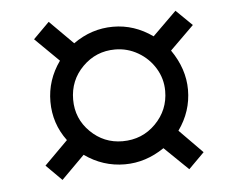

<svg xmlns="http://www.w3.org/2000/svg" viewBox="-39 -610 607 513"><g transform="rotate(-5 264.5 -353.5)"><path d="M385 -203Q335 -169 279 -169Q220 -169 171 -204L109 -142L67 -184L130 -247Q95 -294 95 -353Q95 -411 130 -460L66 -523L109 -566L172 -503Q221 -538 279 -538Q336 -538 385 -503L449 -566L492 -524L428 -461Q464 -409 464 -353Q464 -295 429 -246L491 -183L449 -141ZM403 -355Q403 -388 386 -416Q369 -444 340.5 -460.5Q312 -477 279 -477Q228 -477 192 -441Q156 -405 156 -353Q156 -302 192 -266.5Q228 -231 278 -231Q331 -231 367 -267.5Q403 -304 403 -355Z"/></g></svg>

Font: Noto Sans UI Narrow
Style: Italic
Weight: 400
Width: 4
Italic angle: -12°
Designer: Monotype Design Team
Foundry: Monotype Imaging Inc.
Version: Version 1.001